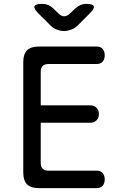

<svg xmlns="http://www.w3.org/2000/svg" viewBox="-20 -970 640 990"><path d="M190 -427H445Q465 -427 477.5 -414.5Q490 -402 490 -382Q490 -362 477.5 -349.5Q465 -337 445 -337H190V-130Q190 -110 200 -100Q210 -90 230 -90H479Q499 -90 509.5 -77.5Q520 -65 520 -45Q520 -25 509.5 -12.5Q499 0 479 0H180Q139 0 119.5 -19.5Q100 -39 100 -80V-650Q100 -691 119.5 -710.5Q139 -730 180 -730H479Q499 -730 509.5 -717.5Q520 -705 520 -685Q520 -665 509.5 -652.5Q499 -640 479 -640H230Q210 -640 200 -630Q190 -620 190 -600ZM197 -950Q214 -950 228.5 -944Q243 -938 255 -926L282 -900Q296 -886 311 -886Q326 -886 340 -900L369 -927Q381 -938 395 -944Q409 -950 426 -950Q459 -950 463.5 -938Q468 -926 445 -903L381 -839Q366 -824 346.5 -817Q327 -810 310 -810Q293 -810 274 -817Q255 -824 240 -839L177 -902Q153 -926 158 -938Q163 -950 197 -950Z"/></svg>

Font: Maple Mono NF CN
Style: Regular
Weight: 400
Monospace: yes
Designer: subframe7536
Version: Version 7.000